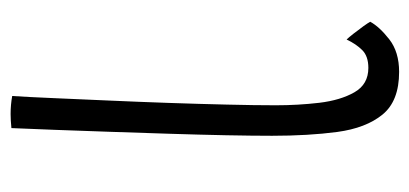

<svg xmlns="http://www.w3.org/2000/svg" viewBox="-225 -531 772 362"><g transform="rotate(-90 161.0 -350.0)"><path d="M301 -38Q291.5 -20.5 267.8 -2Q244 16.5 206.5 16.5Q151.5 16.5 126 -14.8Q100.5 -46 93.2 -100.2Q86 -154.5 86 -223Q86 -259.5 87 -309.8Q88 -360 89.8 -416.5Q91.5 -473 93.5 -528.8Q95.5 -584.5 97.2 -632.8Q99 -681 100.5 -714.5Q115.5 -716 127 -716Q144.5 -716 161 -713Q159 -682.5 157 -635.2Q155 -588 152.5 -532.2Q150 -476.5 148 -418.8Q146 -361 144.8 -308.2Q143.5 -255.5 143.5 -216Q143.5 -174 148.2 -134Q153 -94 168 -67.8Q183 -41.5 214 -41.5Q236 -41.5 247.5 -53Q259 -64.5 267.5 -82.5Q271 -79 278.5 -69.5Q286 -60 292.8 -50.5Q299.5 -41 301 -38Z"/></g></svg>

Font: Grandstander ExtraLight
Style: Regular
Weight: 200
Designer: Tyler Finck
Foundry: Etcetera Type Co
Version: Version 1.200; ttfautohint (v1.8.3)